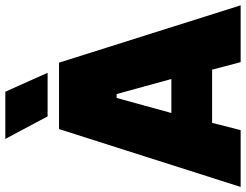

<svg xmlns="http://www.w3.org/2000/svg" viewBox="-138 -824 947 740"><g transform="rotate(-90 336.0 -453.5)"><path d="M258 -744H426L353 -907H171ZM-14 0H205L233 -110H438L467 0H686L465 -700H209ZM271 -267 329 -478H344L402 -267Z"/></g></svg>

Font: Fixel Text Black
Style: Regular
Weight: 900
Width: 4
Designer: AlfaBravo + MacPaw
Foundry: Kyrylo Tkachov, Marchela Mozhyna, Serhii Makarenko, Maria Weinstein, Zakhar Kryvoshyya
Version: Version 1.211